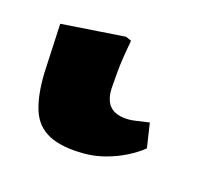

<svg xmlns="http://www.w3.org/2000/svg" viewBox="-45 -13 336 298"><g transform="rotate(15 123.0 136.0)"><path d="M110 232Q74 232 53 221Q32 210 24.5 186.5Q17 163 18 127L22 47L126 40L135 44Q132 60 130 73Q128 86 127 98Q126 110 125 123Q124 143 133.5 153Q143 163 164 163Q168 163 175 162Q182 161 196 159L202 199Q191 208 176 215.5Q161 223 144 227.5Q127 232 110 232Z"/></g></svg>

Font: Literata 18pt SemiBold
Style: Italic
Weight: 600
Italic angle: -2°
Designer: Latin by Veronika Burian and Jose Scaglione. Greek by Irene Vlachou. Cyrillic by Vera Evstafieva
Foundry: TypeTogether
Version: Version 3.103;gftools[0.9.29]